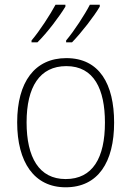

<svg xmlns="http://www.w3.org/2000/svg" viewBox="-20 -786 559 816"><path d="M404 -758V-766H362C341 -725 295 -654 261 -614V-606H286C326 -647 381 -718 404 -758ZM258 -758V-766H216C194 -725 149 -655 114 -614V-606H139C181 -647 234 -718 258 -758ZM465 -265C465 -428 403 -539 262 -539C128 -539 53 -438 53 -266C53 -97 125 10 259 10C397 10 465 -97 465 -265ZM93 -266C93 -417 149 -505 262 -505C380 -505 426 -406 426 -265C426 -115 374 -25 259 -25C146 -25 93 -117 93 -266Z"/></svg>

Font: Noto Sans Gurmukhi UI SemiCondensed ExtraLight
Style: Regular
Weight: 200
Width: 4
Designer: Jelle Bosma - Monotype Design Team
Foundry: Monotype Imaging Inc.
Version: Version 2.004